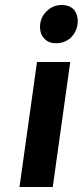

<svg xmlns="http://www.w3.org/2000/svg" viewBox="-20 -748 331 768"><path d="M172 -708Q195 -728 227 -728Q258 -728 276 -709Q291 -690 291 -664Q291 -623 260 -594Q235 -575 205 -575Q173 -575 156 -595Q140 -612 140 -640Q140 -681 172 -708ZM191 0H58L128 -500H261Z"/></svg>

Font: Arsenal
Style: Bold Italic
Weight: 700
Italic angle: -9.10001°
Designer: Andrij Shevchenko
Foundry: Stairsfor
Version: Version 2.001;PS 002.001;hotconv 1.0.88;makeotf.lib2.5.64775